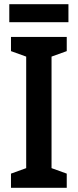

<svg xmlns="http://www.w3.org/2000/svg" viewBox="-20 -889 368 909"><path d="M296 0H32V-67L104 -93V-621L32 -647V-714H296V-647L224 -621V-93L296 -67ZM304 -869V-784H24V-869Z"/></svg>

Font: Noto Sans Myanmar Condensed SemiBold
Style: Regular
Weight: 600
Width: 3
Designer: Monotype Design Team
Foundry: Monotype Imaging Inc.
Version: Version 2.107; ttfautohint (v1.8.4.7-5d5b)